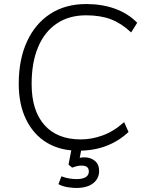

<svg xmlns="http://www.w3.org/2000/svg" viewBox="-20 -740 724 953"><path d="M369 8Q279 8 213 -31.5Q147 -71 110 -146Q73 -221 73 -324Q73 -445 114 -534Q155 -623 230 -671.5Q305 -720 408 -720Q487 -720 551.5 -696.5Q616 -673 661 -627L631 -579Q583 -624 531 -644Q479 -664 407 -664Q322 -664 261.5 -623Q201 -582 169 -506Q137 -430 137 -323Q137 -191 200.5 -119.5Q264 -48 381 -48Q435 -48 490 -68Q545 -88 596 -134L618 -85Q569 -39 507 -15.5Q445 8 369 8ZM358 193Q340 193 315 189Q290 185 270 174L285 135Q305 143 324.5 146Q344 149 360 149Q389 149 405 139.5Q421 130 421 111Q421 82 385 82Q371 82 360 85Q349 88 338 92L320 77L339 -20H388L374 52H354Q367 45 377.5 43Q388 41 399 41Q430 41 451 58.5Q472 76 472 109Q472 146 442.5 169.5Q413 193 358 193Z"/></svg>

Font: Muli Light
Style: Italic
Weight: 300
Italic angle: -4.541°
Designer: Vernon Adams
Foundry: Vernon Adams
Version: Version 2.100; ttfautohint (v1.8.1.43-b0c9)